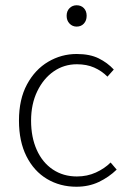

<svg xmlns="http://www.w3.org/2000/svg" viewBox="-20 -697 489 729"><path d="M270 12Q208 12 158.5 -17.5Q109 -47 80.5 -103.5Q52 -160 52 -239Q52 -320 82.5 -376.5Q113 -433 163 -462.5Q213 -492 271 -492Q321 -492 354.5 -475.5Q388 -459 412 -433L388 -406Q366 -428 337.5 -440.5Q309 -453 272 -453Q223 -453 184 -426Q145 -399 121.5 -350.5Q98 -302 98 -239Q98 -176 119.5 -128Q141 -80 180.5 -53.5Q220 -27 272 -27Q311 -27 344 -42Q377 -57 400 -80L423 -53Q393 -24 355 -6Q317 12 270 12ZM271 -596Q255 -596 244 -607.5Q233 -619 233 -637Q233 -655 244 -666Q255 -677 271 -677Q288 -677 298.5 -666Q309 -655 309 -637Q309 -619 298.5 -607.5Q288 -596 271 -596Z"/></svg>

Font: Mada Light
Style: Regular
Weight: 300
Designer: Khaled Hosny
Version: Version 1.5